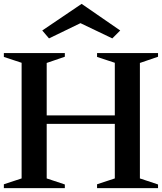

<svg xmlns="http://www.w3.org/2000/svg" viewBox="-21 -975 839 995"><path d="M-1 0V-20L102 -54L91 -38V-662L102 -646L-1 -680V-700H315V-681L210 -645L221 -661V-365L210 -377H585L574 -365V-662L585 -646L482 -680V-700H798V-681L693 -645L704 -661V-38L693 -54L798 -19V0H482V-20L585 -54L574 -38V-345L585 -333H210L221 -345V-38L210 -54L315 -19V0ZM233 -776 198 -817 402 -955 602 -817 561 -776 396 -855Z"/></svg>

Font: Wittgenstein SemiBold
Style: Regular
Weight: 600
Designer: Jörg Drees
Foundry: Jörg Drees
Version: Version 1.500